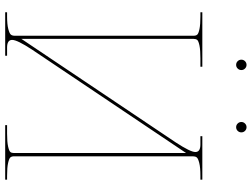

<svg xmlns="http://www.w3.org/2000/svg" viewBox="-135 -835 970 740"><g transform="rotate(90 350.0 -465.0)"><path d="M27.3 0V-7.3H42.5Q74.7 -7.3 92 -12Q109.4 -16.6 113.5 -22Q117.7 -27.3 117.7 -36.1V-726.6Q117.7 -735.4 113.5 -740.2Q109.4 -745.1 92 -748.8Q74.7 -752.4 42.5 -752.4H27.3V-759.8H237.3V-752.4H205.1Q172.9 -752.4 155.5 -748.8Q138.2 -745.1 134 -740.2Q129.9 -735.4 129.9 -726.6V-62.5L528.8 -657.2Q565.9 -713.9 565.9 -732.9Q565.9 -752.4 537.1 -752.4H504.9V-759.8H672.4V-752.4H657.7Q625.5 -752.4 608.2 -748Q590.8 -743.7 586.7 -738.3Q582.5 -732.9 582.5 -724.1V-33.7Q582.5 -24.9 586.7 -20Q590.8 -15.1 608.2 -11.2Q625.5 -7.3 657.7 -7.3H672.4V0H462.4V-7.3H495.1Q527.3 -7.3 544.7 -11.2Q562 -15.1 565.9 -20Q569.8 -24.9 569.8 -33.7V-697.3L170.9 -103Q133.8 -46.4 133.8 -26.9Q133.8 -7.3 163.1 -7.3H194.8V0ZM215.8 -896Q210 -901.9 210 -910.2Q210 -918.5 215.8 -924.3Q221.7 -930.2 230 -930.2Q238.3 -930.2 244.1 -924.3Q250 -918.5 250 -910.2Q250 -901.9 244.1 -896Q238.3 -890.1 230 -890.1Q221.7 -890.1 215.8 -896ZM456.1 -896Q450.2 -901.9 450.2 -910.2Q450.2 -918.5 456.1 -924.3Q461.9 -930.2 470.2 -930.2Q478.5 -930.2 484.4 -924.3Q490.2 -918.5 490.2 -910.2Q490.2 -901.9 484.4 -896Q478.5 -890.1 470.2 -890.1Q461.9 -890.1 456.1 -896Z"/></g></svg>

Font: Znikomit
Style: Regular
Weight: 100
Designer: gluk
Foundry: gluk
Version: Version 0.53